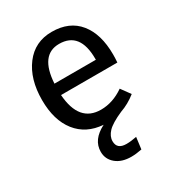

<svg xmlns="http://www.w3.org/2000/svg" viewBox="-182 -653 913 992"><g transform="rotate(-30 275.0 -156.5)"><path d="M493 -279Q493 -256 491 -232H155Q167 -63 297 -63Q368 -63 434 -109L474 -54Q430 -19 381 -2Q315 27 290.5 53Q266 79 266 108Q266 156 322 156Q349 156 383 149L374 219Q339 226 311 226Q254 226 220 197.5Q186 169 186 125Q186 53 269 11Q169 4 113 -67Q57 -138 57 -258Q57 -383 116 -461Q175 -539 276 -539Q381 -539 437 -470Q493 -401 493 -279ZM402 -300V-306Q402 -466 278 -466Q165 -466 155 -300Z"/></g></svg>

Font: Fira Sans
Style: Regular
Weight: 400
Designer: Carrois Corporate & Edenspiekermann AG
Foundry: Carrois Corporate GbR & Edenspiekermann AG
Version: Version 4.106;PS 004.106;hotconv 1.0.70;makeotf.lib2.5.58329